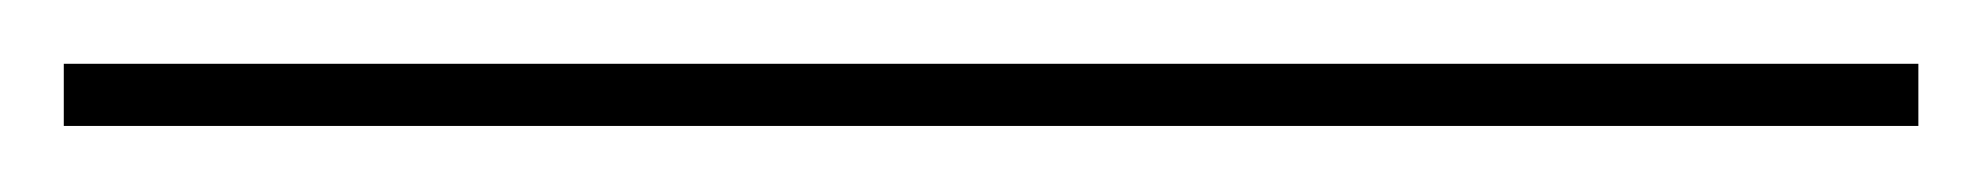

<svg xmlns="http://www.w3.org/2000/svg" viewBox="-25 121 610 59"><path d="M-5.4 140.6H564.5V159.7H-5.4Z"/></svg>

Font: Bodoni* 11pt
Style: Regular
Weight: 400
Version: Version 2.3